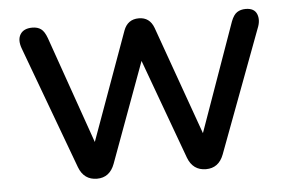

<svg xmlns="http://www.w3.org/2000/svg" viewBox="-42 -552 929 616"><g transform="rotate(-5 422.5 -243.5)"><path d="M247 7Q205 7 189 -35L43 -429Q32 -458 43 -476Q54 -494 82 -494Q99 -494 110 -486Q121 -478 129 -456L250 -111L376 -459Q389 -494 425 -494Q460 -494 473 -459L598 -109L722 -458Q730 -479 741.5 -486.5Q753 -494 769 -494Q797 -494 805 -474Q813 -454 802 -428L655 -35Q639 7 598 7Q556 7 540 -35L422 -357L304 -36Q288 7 247 7Z"/></g></svg>

Font: Chiron GoRound TC
Style: Regular
Weight: 400
Designer: Ryoko NISHIZUKA 西塚涼子 (kana, bopomofo & ideographs); Paul D. Hunt (Latin, Greek & Cyrillic); Sandoll Communications 산돌커뮤니
Foundry: Adobe
Version: Version 1.000;hotconv 1.1.1;makeotfexe 2.6.0